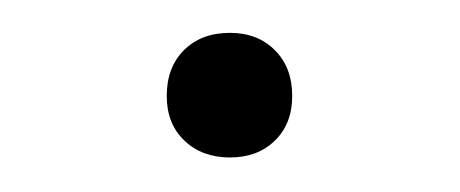

<svg xmlns="http://www.w3.org/2000/svg" viewBox="-20 -336 273 114"><path d="M79 -279Q79 -296 89.2 -306.2Q99.5 -316.5 116.5 -316.5Q133 -316.5 143.2 -306.2Q153.5 -296 153.5 -279Q153.5 -262.5 143.2 -252.5Q133 -242.5 116.5 -242.5Q100 -242.5 89.5 -252.5Q79 -262.5 79 -279Z"/></svg>

Font: Encode Sans Expanded ExtraLight
Style: Regular
Weight: 275
Width: 7
Designer: Multiple Designers
Foundry: Impallari Type
Version: Version 2.000